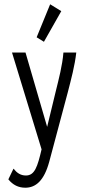

<svg xmlns="http://www.w3.org/2000/svg" viewBox="-20 -702 415 896"><path d="M185 -507 266 -650 214 -682 151 -528ZM98 174C147 174 186 141 210 52L296 -270C312 -332 329 -395 336 -457H276C271 -396 255 -336 240 -275L200 -110L99 -457H36L174 -5C155 76 142 117 101 117C76 117 59 105 43 85L19 135C40 161 66 174 98 174Z"/></svg>

Font: Inconsolata Condensed Thin
Style: Regular
Weight: 100
Width: 3
Monospace: yes
Designer: Raph Levien, Cyreal, Brenton Simpson
Foundry: Raph Levien, Cyreal, Google
Version: Version 3.100